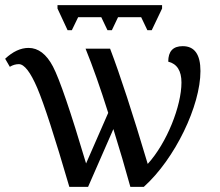

<svg xmlns="http://www.w3.org/2000/svg" viewBox="-20 -725 853 745"><path d="M608.9 -705.1H203.1V-691.9L242.2 -607.9H258.8L283.2 -658.2H373L397 -607.9H414.1L438 -658.2H527.8L551.8 -607.9H568.8L608.9 -691.9ZM0 -497.1 18.1 -465.8C29.3 -472.7 41 -476.1 53.2 -476.1C74.2 -476.1 98.1 -445.3 124.5 -383.8C150.9 -321.8 192.4 -193.8 249 0H321.8L419.9 -224.1C443.8 -147.5 465.8 -72.8 485.8 0H538.1C659.2 -108.9 757.8 -314.9 757.8 -449.2C757.8 -513.7 734.9 -545.9 689 -545.9C651.4 -545.9 632.8 -525.9 632.8 -485.8C667 -477.1 684.1 -450.2 684.1 -404.8C684.1 -314.5 627.9 -170.9 553.2 -88.9C494.6 -285.6 445.8 -435.1 407.2 -536.1H312C340.3 -466.3 369.6 -383.3 399.9 -287.1L314 -90.8C253.9 -293 210.9 -418.5 185.5 -466.8C160.2 -515.1 128.4 -539.1 90.8 -539.1C60.1 -539.1 29.8 -524.9 0 -497.1Z"/></svg>

Font: The Erased English
Style: Regular
Weight: 400
Designer: Monotype Design team + ligartures altered by 180 Amsterdam
Foundry: Monotype Imaging Inc.
Version: Version 1.030;Glyphs 3.1.2 (3151)